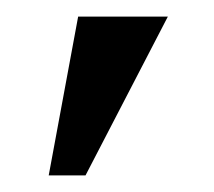

<svg xmlns="http://www.w3.org/2000/svg" viewBox="-20 -136 255 229"><path d="M38.1 73.2 73.2 -116.2H180.2L82 73.2Z"/></svg>

Font: Wesal
Style: Regular
Weight: 500
Designer: Ahmed zaza
Foundry: Ahmed zaza
Version: Version 2.01